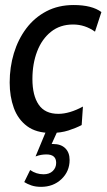

<svg xmlns="http://www.w3.org/2000/svg" viewBox="-20 -519 424 764"><path d="M183 10Q124 10 87.8 -17Q51.5 -44 35 -89.5Q18.5 -135 18.5 -190.5Q18.5 -251.5 35.2 -307Q52 -362.5 84.5 -405.8Q117 -449 164.5 -474Q212 -499 273 -499Q346 -499 383.5 -471L358 -393Q318 -421.5 271 -421.5Q219 -421.5 182.8 -392.5Q146.5 -363.5 127.8 -314.5Q109 -265.5 109 -204.5Q109 -139 134 -102.5Q159 -66 212 -66Q256.5 -66 310 -95L305 -21.5Q283.5 -10 252.8 0Q222 10 183 10ZM257 117.5Q257 163 224.5 193.8Q192 224.5 143.5 224.5Q121.5 224.5 104.8 218.8Q88 213 76.5 205.5L100 157.5Q124 174.5 153.5 174.5Q176.5 174.5 190 161.5Q203.5 148.5 203.5 129Q203.5 95.5 164.5 95.5Q155 95.5 144.2 97.2Q133.5 99 121.5 103.5L164.5 0H210L185.5 54Q188.5 54 191.5 54Q222.5 54 239.8 71Q257 88 257 117.5Z"/></svg>

Font: Cabin Condensed
Style: Italic
Weight: 400
Width: 3
Italic angle: -10°
Designer: Pablo Impallari
Foundry: Pablo Impallari. http://www.impallari.com Igino Marini. http://www.ikern.com
Version: Version 3.001; ttfautohint (v1.8.3)